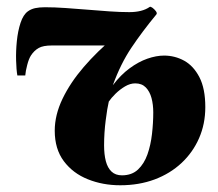

<svg xmlns="http://www.w3.org/2000/svg" viewBox="-20 -539 648 570"><path d="M55 -315H31.5Q28.5 -332 27.8 -359.5Q27 -387 30 -417Q33 -447 41 -471.2Q49 -495.5 63 -505.5Q72 -512 84.2 -514.8Q96.5 -517.5 113.5 -517.5Q142 -517.5 174.5 -515.2Q207 -513 240.5 -510.2Q274 -507.5 305.5 -505.2Q337 -503 364 -503Q383 -503 398 -506.8Q413 -510.5 424.5 -518.5Q427 -520 432.8 -515.8Q438.5 -511.5 442.8 -505.8Q447 -500 444.5 -496.5Q402 -445 370 -397.2Q338 -349.5 315 -286Q338.5 -317 364.8 -336.2Q391 -355.5 417.5 -364.8Q444 -374 467 -374Q499 -374 526.8 -358.8Q554.5 -343.5 572 -309.8Q589.5 -276 589.5 -221Q589.5 -171 571 -128.8Q552.5 -86.5 518.8 -55Q485 -23.5 438.8 -6.2Q392.5 11 337 11Q285 11 240.8 -6.8Q196.5 -24.5 169.5 -60.5Q142.5 -96.5 142.5 -151Q142.5 -197.5 165.5 -245.5Q188.5 -293.5 228.5 -340Q268.5 -386.5 319 -428.5L311.5 -404Q298 -404 280.8 -404Q263.5 -404 244.5 -404Q225.5 -404 206 -404Q186.5 -404 168 -404Q149.5 -404 134 -404Q108 -404 94.8 -396.5Q81.5 -389 72 -374.5Q65.5 -364.5 60.8 -346.2Q56 -328 55 -315ZM342 -18.5Q371.5 -18.5 389.8 -35.8Q408 -53 417.8 -80.8Q427.5 -108.5 431.2 -141.2Q435 -174 435 -205.5Q435 -228.5 429.8 -248Q424.5 -267.5 412.8 -279.5Q401 -291.5 381.5 -291.5Q366.5 -291.5 351.2 -282.5Q336 -273.5 323.2 -261Q310.5 -248.5 303 -237.5Q298.5 -219 293.8 -181.8Q289 -144.5 289 -107.5Q289 -80.5 294.2 -60.5Q299.5 -40.5 311.2 -29.5Q323 -18.5 342 -18.5Z"/></svg>

Font: Merriweather 144pt Black
Style: Italic
Weight: 900
Italic angle: -7.8°
Version: Version 2.101